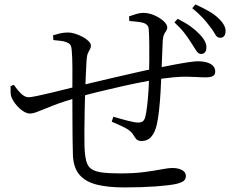

<svg xmlns="http://www.w3.org/2000/svg" viewBox="-20 -811 1040 852"><path d="M826.6 -624.1Q814.1 -644.1 797.9 -665Q781.8 -685.9 754 -711.8L768.5 -727.6Q804.2 -709.4 826.8 -692.9Q849.4 -676.4 866.3 -658.4Q883.4 -640.4 890.3 -625.3Q897.2 -610.1 895.6 -596.1Q894.8 -583 887.6 -576.9Q880.5 -570.7 870 -571.7Q858.9 -572.7 849.6 -588.2Q840.2 -603.7 826.6 -624.1ZM911.2 -693.6Q896.4 -713.8 878.9 -732.6Q861.3 -751.4 833.1 -774.7L847.4 -791.4Q884.1 -774.3 907.4 -760.9Q930.7 -747.5 947.9 -731.5Q966.5 -714 974.6 -698.1Q982.7 -682.2 980.7 -668.8Q979.9 -655.8 972.9 -649.2Q965.8 -642.6 954.7 -643.4Q942.5 -644.2 934.3 -659.7Q926.1 -675.2 911.2 -693.6ZM216.8 -633.2 215.6 -654.5Q230.3 -659 246.6 -662.9Q263 -666.8 282.6 -666.8Q296.4 -666.8 313.6 -661.3Q330.8 -655.9 346.9 -647.3Q363 -638.7 373.2 -628.3Q383.5 -617.9 383.5 -607.8Q383.5 -599 379.4 -592.8Q375.4 -586.5 370.8 -576.6Q366.1 -566.7 364.3 -546.7Q362.7 -525.9 361.4 -490.1Q360 -454.3 358 -412Q356.6 -366 355.7 -317.5Q354.8 -268.9 354.5 -227.6Q354.2 -186.3 354.9 -160.7Q356.5 -120.9 362.6 -97Q368.7 -73 385.3 -61.3Q401.9 -49.7 433 -45.6Q464.1 -41.5 514.3 -41.5Q575.8 -41.5 621.6 -47.7Q667.5 -53.9 698.2 -59.8Q728.8 -65.6 744.7 -65.6Q761.8 -65.6 775.2 -61.6Q788.5 -57.5 796.6 -49.8Q804.7 -42.1 804.7 -30.3Q804.7 -15.6 795.2 -8.2Q785.7 -0.8 762.6 5Q733.3 11.7 671.1 16.2Q608.8 20.7 530.7 20.7Q458.7 20.7 408.9 8.1Q359.1 -4.5 332.5 -35.6Q305.9 -66.7 303.5 -122.9Q302.5 -153.5 302 -198.4Q301.5 -243.3 301.4 -294.9Q301.3 -346.6 301.1 -397.8Q301.7 -457.9 301.3 -508.6Q301 -559.4 298.6 -583Q297.4 -604.8 292.1 -611.9Q286.8 -619 275 -623.7Q263.6 -628.5 247.4 -630Q231.2 -631.6 216.8 -633.2ZM553.9 -717.8 552.6 -738.3Q569.9 -744.5 585.7 -749.2Q601.5 -753.9 616 -753.9Q639.9 -753.9 664.6 -743.2Q689.2 -732.5 705.8 -717.4Q722.3 -702.3 722.3 -688.8Q722.3 -681 717.5 -674.4Q712.7 -667.9 708.2 -658.4Q703.7 -649 702.2 -630.8Q700.6 -602.4 699.4 -563.7Q698.1 -524.9 696.1 -479.8Q694.9 -442.7 692.4 -400.9Q689.9 -359 685.8 -321.6Q681.7 -284.1 676.1 -259.5Q668.5 -224.6 651.8 -204.9Q635.1 -185.2 607.7 -185.2Q597.3 -185.2 590.2 -189.3Q583 -193.4 575 -207.1Q563.4 -229.8 534.4 -244.2Q505.4 -258.6 475.8 -270.9L482.9 -293Q515.8 -283.2 547.7 -275.1Q579.5 -267 593 -267Q604.1 -267 612.1 -271.5Q620.1 -276 624.5 -291.6Q629.3 -309.7 633 -341.8Q636.7 -373.9 639 -409.8Q641.3 -445.8 641.3 -474.6Q642.3 -505.5 642.5 -545.1Q642.7 -584.7 642.3 -622Q641.9 -659.4 639.9 -682Q638.9 -703.3 613.2 -710.4Q602.2 -713 587.2 -714.7Q572.2 -716.4 553.9 -717.8ZM330.6 -380.4Q258.6 -359.6 216.3 -343Q173.9 -326.5 150.8 -316.9Q127.8 -307.2 112.9 -307.2Q92.3 -307.2 67.7 -329.3Q43.2 -351.3 31.2 -378.8Q27.3 -388.5 27 -401.7Q26.7 -414.9 26.9 -428.8L41.5 -434.6Q54 -415.4 71.6 -397.4Q89.3 -379.5 106.7 -379.5Q116.5 -379.5 144.2 -385.2Q171.9 -391 206.9 -399.3Q242 -407.6 275.5 -416.2Q309.1 -424.8 330.8 -429.9Q350.6 -434.6 389.7 -444.2Q428.7 -453.8 477.6 -464.9Q526.5 -476 575.8 -487.4Q625 -498.8 664.5 -506.6Q711.3 -516.1 750.5 -523.6Q789.7 -531.1 817.9 -535.2Q846.1 -539.2 858.2 -539.2Q879.1 -539.2 896.7 -534.4Q914.3 -529.5 924.7 -519.4Q935.1 -509.3 935.1 -493.5Q935.1 -478.7 924.1 -473.2Q913.2 -467.7 893 -467.7Q873.3 -467.7 853 -469.1Q832.7 -470.4 807.4 -470.7Q782.2 -470.9 747.2 -467.7Q703.2 -463.7 645.4 -453.3Q587.5 -442.9 527.4 -429.4Q467.3 -415.8 415.2 -403.2Q363.2 -390.5 330.6 -380.4Z"/></svg>

Font: Noto Serif KR
Style: Regular
Weight: 200
Designer: Ryoko NISHIZUKA 西塚涼子 (kana & ideographs); Frank Grießhammer (Latin, Greek & Cyrillic); Wenlong ZHANG 张文龙 (bopomofo); San
Foundry: Adobe
Version: Version 2.001;hotconv 1.1.0;makeotfexe 2.6.0